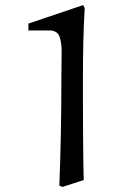

<svg xmlns="http://www.w3.org/2000/svg" viewBox="-20 -732 540 757"><path d="M92 -639 308 -712 314 -700Q310 -633 308.5 -566Q307 -499 307 -432Q307 -381 307 -321.5Q307 -262 307.5 -204.5Q308 -147 308.5 -99Q309 -51 310 -22L226 5L214 0Q218 -104 220 -209Q222 -314 222 -419Q222 -475 223 -518.5Q224 -562 215 -587Q206 -612 175 -612H92Z"/></svg>

Font: Aref Ruqaa Ink
Style: Regular
Weight: 400
Designer: Abdullah Aref
Version: Version 1.005